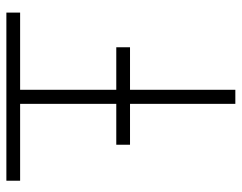

<svg xmlns="http://www.w3.org/2000/svg" viewBox="-96 -644 740 587"><g transform="rotate(-90 273.5 -350.0)"><path d="M125 -364H250V-658H15V-700H529V-658H293V-364H423V-322H293V0H250V-322H125Z"/></g></svg>

Font: Haskoy ExtraLight
Style: Regular
Weight: 200
Designer: Ertekin Erdin
Foundry: Ertekin Erdin
Version: Version 2.000; ttfautohint (v1.8.4.7-5d5b)